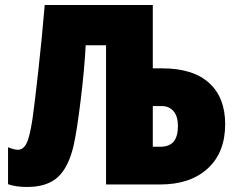

<svg xmlns="http://www.w3.org/2000/svg" viewBox="-20 -734 937 764"><path d="M12 -1V-148Q37 -138 51 -138Q72 -138 85 -162.5Q98 -187 109 -259Q117 -314 132 -448.5Q147 -583 158 -714H588V-462H626Q748 -462 812 -404Q876 -346 876 -240Q876 -127 806.5 -63.5Q737 0 618 0H402V-554H321Q316 -458 301 -335.5Q286 -213 273 -155Q253 -69 210.5 -29.5Q168 10 87 10Q43 10 12 -1ZM616 -150Q654 -150 671 -170.5Q688 -191 688 -233Q688 -271 670.5 -291.5Q653 -312 623 -312H588V-150Z"/></svg>

Font: Noto Sans Display Black Narrow
Style: Regular
Weight: 900
Width: 4
Designer: Monotype Design team
Foundry: Monotype Imaging Inc.
Version: Version 1.000